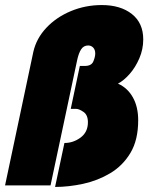

<svg xmlns="http://www.w3.org/2000/svg" viewBox="-36 -734 602 760"><path d="M219 -168Q254 -168 283 -189.5Q312 -211 312 -250Q312 -279 294.5 -291Q277 -303 266 -303H244L280 -473H300Q326 -473 333.5 -491Q341 -509 341 -522Q341 -537 333 -545.5Q325 -554 313 -554Q295 -554 285 -538.5Q275 -523 269 -494L164 0H-16L96 -529Q108 -582 147.5 -624Q187 -666 244.5 -690Q302 -714 367 -714Q441 -714 486 -678.5Q531 -643 531 -578Q531 -539 515.5 -503Q500 -467 477 -441Q454 -415 431 -403Q469 -386 490 -348.5Q511 -311 511 -258Q511 -180 480.5 -129Q450 -78 400.5 -48.5Q351 -19 293.5 -6.5Q236 6 182 6Z"/></svg>

Font: Raleway Black
Style: Italic
Weight: 900
Italic angle: -12°
Designer: Matt McInerney, Pablo Impallari, Rodrigo Fuenzalida
Foundry: Matt McInerney, Pablo Impallari, Rodrigo Fuenzalida
Version: Version 4.101;RELEASE